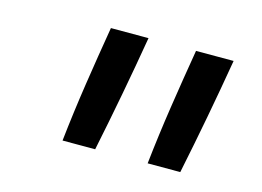

<svg xmlns="http://www.w3.org/2000/svg" viewBox="-57 -869 714 523"><g transform="rotate(15 300.0 -607.0)"><path d="M243 -442H151Q160 -524 172.5 -606.5Q185 -689 199 -772H305Q291 -689 275.5 -606.5Q260 -524 243 -442ZM483 -442H391Q400 -524 412.5 -606.5Q425 -689 439 -772H545Q531 -689 515.5 -606.5Q500 -524 483 -442Z"/></g></svg>

Font: Iosevka Md Ex Obl
Style: Regular
Weight: 500
Width: 7
Italic angle: -9°
Monospace: yes
Designer: Belleve Invis
Foundry: Belleve Invis
Version: Version 32.5.0; ttfautohint (v1.8.4)